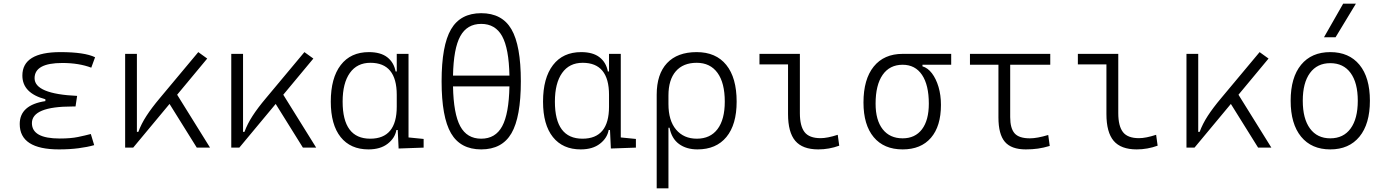

<svg xmlns="http://www.w3.org/2000/svg" viewBox="-20 -815 7657 1060"><path d="M305.7 9.8Q88.9 9.8 88.9 -130.4Q88.9 -235.4 230.5 -256.8V-267.1Q103.5 -300.8 103.5 -397.9Q103.5 -527.3 313.5 -527.3Q446.3 -527.3 504.9 -499L483.9 -441.4Q415.5 -467.3 324.2 -467.3Q170.9 -467.3 170.9 -383.3Q170.9 -296.4 405.8 -285.6L397 -227.1H379.9Q156.2 -227.1 156.2 -135.3Q156.2 -50.3 309.6 -50.3Q370.1 -50.3 410.2 -58.6Q450.2 -66.9 481.4 -75.2L500 -13.7Q462.4 -2.9 413.3 3.4Q364.3 9.8 305.7 9.8Z M670.9 0V-517.6H735.8V-86.9H743.7Q759.8 -130.9 788.6 -175.3Q817.4 -219.7 861.8 -272.5L1074.7 -527.3L1124 -491.7L958 -292L1139.6 0H1066.4L916 -241.2L715.3 0Z M1256.8 0V-517.6H1321.8V-86.9H1329.6Q1345.7 -130.9 1374.5 -175.3Q1403.3 -219.7 1447.8 -272.5L1660.6 -527.3L1710 -491.7L1543.9 -292L1725.6 0H1652.3L1502 -241.2L1301.3 0Z M2014.2 9.8Q1915 9.8 1860.6 -58.3Q1806.2 -126.5 1806.2 -253.9Q1806.2 -384.3 1861.1 -455.8Q1916 -527.3 2016.6 -527.3Q2081.5 -527.3 2118.2 -498.8Q2154.8 -470.2 2164.1 -420.4H2170.4V-517.6H2235.4V-56.2L2318.8 -47.9V0L2180.7 4.9L2175.8 -97.2H2168.5Q2160.6 -52.7 2120.4 -21.5Q2080.1 9.8 2014.2 9.8ZM2170.4 -226.1V-291.5Q2170.4 -468.3 2024.9 -468.3Q1951.2 -468.3 1911.4 -412.1Q1871.6 -356 1871.6 -253.9Q1871.6 -49.3 2023.9 -49.3Q2170.4 -49.3 2170.4 -226.1Z M2636.7 9.8Q2522 9.8 2470 -79.3Q2418 -168.5 2418 -366.2Q2418 -564 2470 -653.1Q2522 -742.2 2636.7 -742.2Q2752 -742.2 2803.7 -653.1Q2855.5 -564 2855.5 -366.2Q2855.5 -168.5 2803.7 -79.3Q2752 9.8 2636.7 9.8ZM2636.7 -49.3Q2715.3 -49.3 2752.4 -117.9Q2789.6 -186.5 2792.5 -337.9H2481Q2483.9 -186.5 2521 -117.9Q2558.1 -49.3 2636.7 -49.3ZM2481 -397.5H2792.5Q2789.6 -547.4 2752.2 -615.2Q2714.8 -683.1 2636.7 -683.1Q2558.6 -683.1 2521.2 -615.2Q2483.9 -547.4 2481 -397.5Z M3186 9.8Q3086.9 9.8 3032.5 -58.3Q2978 -126.5 2978 -253.9Q2978 -384.3 3033 -455.8Q3087.9 -527.3 3188.5 -527.3Q3253.4 -527.3 3290 -498.8Q3326.7 -470.2 3335.9 -420.4H3342.3V-517.6H3407.2V-56.2L3490.7 -47.9V0L3352.5 4.9L3347.7 -97.2H3340.3Q3332.5 -52.7 3292.2 -21.5Q3252 9.8 3186 9.8ZM3342.3 -226.1V-291.5Q3342.3 -468.3 3196.8 -468.3Q3123 -468.3 3083.3 -412.1Q3043.5 -356 3043.5 -253.9Q3043.5 -49.3 3195.8 -49.3Q3342.3 -49.3 3342.3 -226.1Z M3830.6 9.8Q3769.5 9.8 3728.8 -20Q3688 -49.8 3676.3 -109.9H3670.4V224.6H3605.5V-292Q3605.5 -405.8 3662.6 -466.6Q3719.7 -527.3 3826.2 -527.3Q3932.6 -527.3 3989.7 -456.5Q4046.9 -385.7 4046.9 -253.9Q4046.9 -127.4 3990.5 -58.8Q3934.1 9.8 3830.6 9.8ZM3670.4 -240.7Q3670.4 -149.4 3712.6 -99.4Q3754.9 -49.3 3827.1 -49.3Q3901.4 -49.3 3941.4 -102.3Q3981.4 -155.3 3981.4 -253.9Q3981.4 -357.4 3941.2 -412.8Q3900.9 -468.3 3826.2 -468.3Q3751.5 -468.3 3710.9 -421.4Q3670.4 -374.5 3670.4 -287.6Z M4497.6 9.8Q4410.6 9.8 4370.6 -37.4Q4330.6 -84.5 4330.6 -185.5V-459.5H4172.9V-517.6H4396V-190.4Q4396 -119.1 4421.9 -85.7Q4447.8 -52.2 4510.3 -52.2Q4547.9 -52.2 4605 -70.8L4613.3 -10.7Q4557.1 9.8 4497.6 9.8Z M4963.4 9.8Q4859.9 9.8 4803.5 -57.9Q4747.1 -125.5 4747.1 -249Q4747.1 -377.4 4803.7 -447.5Q4860.4 -517.6 4963.4 -517.6H5231.4V-457.5H5072.8V-448.7Q5102.1 -440.4 5125 -410.4Q5147.9 -380.4 5161.4 -335.2Q5174.8 -290 5174.8 -235.8Q5174.8 -118.2 5119.6 -54.2Q5064.5 9.8 4963.4 9.8ZM4963.4 -51.3Q5032.2 -51.3 5070.1 -101.3Q5107.9 -151.4 5107.9 -242.7Q5107.9 -345.7 5070.3 -401.6Q5032.7 -457.5 4963.4 -457.5Q4891.6 -457.5 4852.8 -401.6Q4814 -345.7 4814 -242.7Q4814 -151.4 4853.3 -101.3Q4892.6 -51.3 4963.4 -51.3Z M5643.1 9.8Q5563.5 9.8 5527.8 -32Q5492.2 -73.7 5492.2 -166.5V-457.5H5335V-517.6H5778.3V-457.5H5557.1V-168.5Q5557.1 -106.9 5581.3 -79.1Q5605.5 -51.3 5666 -51.3Q5705.6 -51.3 5767.1 -69.8L5775.4 -9.3Q5741.2 1 5710.2 5.4Q5679.2 9.8 5643.1 9.8Z M6255.4 9.8Q6168.5 9.8 6128.4 -37.4Q6088.4 -84.5 6088.4 -185.5V-459.5H5930.7V-517.6H6153.8V-190.4Q6153.8 -119.1 6179.7 -85.7Q6205.6 -52.2 6268.1 -52.2Q6305.7 -52.2 6362.8 -70.8L6371.1 -10.7Q6314.9 9.8 6255.4 9.8Z M6530.3 0V-517.6H6595.2V-86.9H6603Q6619.1 -130.9 6647.9 -175.3Q6676.8 -219.7 6721.2 -272.5L6934.1 -527.3L6983.4 -491.7L6817.4 -292L6999 0H6925.8L6775.4 -241.2L6574.7 0Z M7324.2 9.8Q7220.7 9.8 7163.1 -60.5Q7105.5 -130.9 7105.5 -258.8Q7105.5 -387.2 7163.1 -457.3Q7220.7 -527.3 7324.2 -527.3Q7427.7 -527.3 7485.4 -457.3Q7543 -387.2 7543 -258.8Q7543 -130.9 7485.4 -60.5Q7427.7 9.8 7324.2 9.8ZM7324.2 -51.3Q7397 -51.3 7436.5 -105.5Q7476.1 -159.7 7476.1 -258.8Q7476.1 -357.9 7436.5 -412.1Q7397 -466.3 7324.2 -466.3Q7252 -466.3 7212.2 -412.1Q7172.4 -357.9 7172.4 -258.8Q7172.4 -159.7 7212.2 -105.5Q7252 -51.3 7324.2 -51.3ZM7289.6 -609.4 7395.5 -794.9H7465.8L7353.5 -609.4Z"/></svg>

Font: Cascadia Code NF Light
Style: Regular
Weight: 300
Monospace: yes
Designer: Aaron Bell
Foundry: Saja Typeworks
Version: Version 2404.023; ttfautohint (v1.8.4)